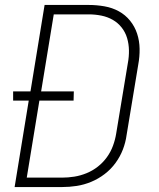

<svg xmlns="http://www.w3.org/2000/svg" viewBox="-20 -755 640 775"><path d="M39 0 96 -349H33V-386H103L160 -735H338Q370 -735 401.5 -729.5Q433 -724 459.5 -709.5Q486 -695 505 -671.5Q524 -648 533.5 -619Q543 -590 543.5 -558Q544 -526 538 -494L491 -210Q487 -180 476 -151.5Q465 -123 446.5 -97.5Q428 -72 402.5 -52.5Q377 -33 348 -21Q319 -9 289.5 -4.5Q260 0 231 0ZM88 -38H230Q255 -38 280 -42Q305 -46 329.5 -56Q354 -66 375 -82.5Q396 -99 411.5 -120.5Q427 -142 436 -166.5Q445 -191 449 -216L496 -500Q501 -526 500.5 -552Q500 -578 493 -601.5Q486 -625 471 -644Q456 -663 435 -675Q414 -687 389 -692Q364 -697 338 -697H197L146 -386H278L277 -349H139Z"/></svg>

Font: Iosevka Extralight Extended
Style: Italic
Weight: 200
Width: 7
Italic angle: -9°
Monospace: yes
Designer: Belleve Invis
Foundry: Belleve Invis
Version: Version 32.5.0; ttfautohint (v1.8.4)